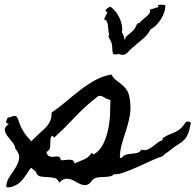

<svg xmlns="http://www.w3.org/2000/svg" viewBox="-141 -765 829 814"><path d="M668 -244.1Q663.1 -213.9 656.2 -197.8Q649.4 -181.6 639.2 -171.4Q628.9 -161.1 613.3 -151.9Q597.7 -142.6 576.2 -125Q568.4 -119.1 561.5 -114.3Q554.7 -109.4 547.9 -102.5Q528.3 -96.7 500 -83.5Q471.7 -70.3 441.9 -57.1Q412.1 -43.9 385.3 -34.2Q358.4 -24.4 341.8 -26.4Q335.9 -18.6 321.3 -16.6Q306.6 -14.6 298.8 -14.6Q286.1 -14.6 272.9 -12.7Q259.8 -10.7 250 -1Q248 1 247.6 1.5Q247.1 2 247.6 2Q248 2 247.6 2.4Q247.1 2.9 245.1 5.9Q234.4 18.6 223.1 19.5Q211.9 20.5 201.2 16.1Q190.4 11.7 179.2 4.9Q168 -2 156.7 -5.4Q145.5 -8.8 133.8 -6.3Q122.1 -3.9 110.4 9.8Q103.5 -7.8 88.9 -10.7Q74.2 -13.7 59.1 -14.2Q43.9 -14.6 30.3 -17.1Q16.6 -19.5 11.7 -35.2V-36.1L-8.8 -53.7L-11.7 -50.8Q-16.6 -45.9 -19.5 -40Q-22.5 -34.2 -26.4 -29.3Q-34.2 -17.6 -43 -6.3Q-51.8 4.9 -63 13.2Q-74.2 21.5 -86.9 25.9Q-99.6 30.3 -114.3 28.3Q-114.3 4.9 -101.1 -14.6Q-87.9 -34.2 -75.7 -53.2Q-63.5 -72.3 -60.1 -92.3Q-56.6 -112.3 -76.2 -134.8Q-77.1 -148.4 -88.4 -161.6Q-99.6 -174.8 -109.4 -188Q-119.1 -201.2 -120.6 -213.9Q-122.1 -226.6 -103.5 -239.3Q-112.3 -241.2 -115.2 -246.1Q-115.2 -251 -112.8 -256.3Q-110.4 -261.7 -108.4 -266.6Q-102.5 -266.6 -96.2 -269Q-89.8 -271.5 -84.5 -272.9Q-79.1 -274.4 -74.7 -272.9Q-70.3 -271.5 -66.4 -263.7Q-63.5 -257.8 -61.5 -251Q-59.6 -244.1 -56.6 -237.3Q-48.8 -217.8 -37.1 -200.7Q-25.4 -183.6 -10.7 -168.9L-7.8 -166Q-7.8 -167 -3.9 -170.9Q0 -174.8 4.9 -179.2Q9.8 -183.6 13.7 -187.5Q17.6 -191.4 19.5 -193.4Q31.2 -204.1 42 -213.9Q52.7 -223.6 61 -233.9Q69.3 -244.1 73.7 -257.3Q78.1 -270.5 78.1 -288.1Q108.4 -308.6 137.7 -333.5Q167 -358.4 197.3 -381.8Q227.5 -405.3 260.3 -423.8Q293 -442.4 331.1 -449.2Q339.8 -433.6 351.6 -424.8Q363.3 -416 374.5 -407.2Q385.7 -398.4 395 -385.7Q404.3 -373 408.2 -350.6Q416 -308.6 408.7 -271.5Q401.4 -234.4 387.7 -194.3Q379.9 -170.9 373.5 -146.5Q367.2 -122.1 367.2 -96.7L374 -94.7Q382.8 -106.4 394 -109.4Q405.3 -112.3 417 -113.3Q428.7 -114.3 439.9 -116.7Q451.2 -119.1 459 -130.9Q471.7 -126 482.9 -130.4Q494.1 -134.8 504.9 -142.6Q515.6 -150.4 526.4 -159.2Q537.1 -168 548.8 -170.9L547.9 -178.7Q565.4 -190.4 578.1 -195.3Q590.8 -200.2 601.6 -205.1Q612.3 -210 623 -218.8Q633.8 -227.5 647.5 -248Q652.3 -250 658.7 -249.5Q665 -249 668 -244.1ZM327.1 -340.8Q322.3 -342.8 316.9 -344.2Q311.5 -345.7 306.6 -348.6Q297.9 -354.5 290 -357.4Q282.2 -360.4 271.5 -355.5V-353.5H270.5Q220.7 -315.4 178.2 -270Q135.7 -224.6 88.9 -181.6L80.1 -190.4Q73.2 -181.6 72.8 -171.9Q72.3 -162.1 72.3 -153.3Q72.3 -144.5 70.3 -136.7Q68.4 -128.9 58.6 -122.1L55.7 -120.1Q59.6 -106.4 66.9 -103Q74.2 -99.6 82.5 -100.1Q90.8 -100.6 98.6 -101.6Q106.4 -102.5 111.3 -98.6Q114.3 -96.7 115.2 -92.8Q116.2 -88.9 116.2 -85.9Q121.1 -85.9 126.5 -85.9Q131.8 -85.9 137.7 -86.9Q148.4 -88.9 160.6 -87.4Q172.9 -85.9 174.8 -72.3Q194.3 -80.1 214.8 -88.9Q235.4 -97.7 248 -117.2L254.9 -110.4Q255.9 -110.4 256.3 -110.8Q256.8 -111.3 257.8 -111.3Q282.2 -126 296.4 -154.3Q310.5 -182.6 317.4 -215.8Q324.2 -249 325.7 -282.2Q327.1 -315.4 327.1 -340.8ZM326.2 -737.3Q351.6 -719.7 366.2 -687.5Q380.9 -655.3 376 -627.9Q380.9 -620.1 383.3 -611.8Q385.7 -603.5 387.7 -595.7Q390.6 -599.6 390.6 -605.5Q396.5 -612.3 402.8 -617.7Q409.2 -623 415 -627.9Q420.9 -632.8 426.3 -638.7Q431.6 -644.5 435.5 -654.3Q437.5 -659.2 440.9 -663.6Q444.3 -668 451.2 -668Q454.1 -673.8 463.4 -681.2Q472.7 -688.5 481 -695.8Q489.3 -703.1 493.7 -710.4Q498 -717.8 493.2 -723.6L531.2 -735.4L528.3 -743.2Q536.1 -746.1 543.5 -745.1Q550.8 -744.1 559.6 -743.2Q560.5 -729.5 555.7 -714.4Q550.8 -699.2 542.5 -685.5Q534.2 -671.9 522.5 -659.7Q510.7 -647.5 497.1 -640.6Q486.3 -618.2 463.9 -599.6Q441.4 -581.1 421.9 -563.5Q410.2 -554.7 398.4 -541Q390.6 -533.2 380.9 -532.7Q371.1 -532.2 362.3 -536.1Q354.5 -534.2 348.1 -534.2Q341.8 -534.2 337.9 -537.1Q335.9 -545.9 335.4 -553.7Q335 -561.5 334.5 -568.4Q334 -575.2 332 -582.5Q330.1 -589.8 324.2 -598.6Q322.3 -603.5 319.8 -608.9Q317.4 -614.3 322.3 -618.2Q319.3 -624 318.8 -634.8Q318.4 -645.5 316.9 -655.8Q315.4 -666 312 -673.8Q308.6 -681.6 299.8 -682.6L314.5 -713.9L305.7 -717.8Q307.6 -725.6 313.5 -729Q319.3 -732.4 326.2 -737.3Z"/></svg>

Font: Homemade Apple
Style: Regular
Weight: 400
Version: Version 1.001